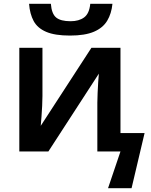

<svg xmlns="http://www.w3.org/2000/svg" viewBox="-20 -792 788 1004"><path d="M346 -606Q267 -606 221.5 -625.5Q176 -645 156 -682Q136 -719 132 -772H246Q250 -720 273.5 -700.5Q297 -681 349 -681Q393 -681 420 -701Q447 -721 452 -772H568Q563 -721 540.5 -683.5Q518 -646 471 -626Q424 -606 346 -606ZM545 192 610 0H489V-255Q489 -278 490.5 -307Q492 -336 493.5 -363Q495 -390 497 -407L233 0H81V-542H202V-290Q202 -267 200.5 -238.5Q199 -210 197 -182Q195 -154 193 -134L458 -542H610V-96H736L668 192Z"/></svg>

Font: Noto Sans SemiBold
Style: Regular
Weight: 600
Designer: Monotype Design Team
Foundry: Monotype Imaging Inc.
Version: Version 2.007